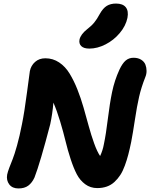

<svg xmlns="http://www.w3.org/2000/svg" viewBox="-20 -1036 840 1074"><path d="M480 -764.2Q448.7 -764.2 434.6 -778.1Q420.4 -792 424.8 -814.9Q431.2 -843.8 467.8 -873Q492.2 -891.6 507.3 -910.2Q522.5 -928.7 538.1 -958Q556.2 -990.2 577.4 -1003.2Q598.6 -1016.1 628.9 -1016.1Q667 -1016.1 683.6 -995.4Q700.2 -974.6 692.9 -936Q683.6 -891.1 649.9 -851.1Q616.2 -811 570.3 -787.6Q524.4 -764.2 480 -764.2ZM20 -59.1Q23.4 -75.2 32.2 -98.4Q41 -121.6 50.8 -145.8Q60.5 -169.9 75.2 -221.9Q89.8 -273.9 103 -341.8Q116.7 -409.2 131.1 -519.8Q145.5 -630.4 147 -638.2Q153.3 -669.4 176.3 -689.7Q199.2 -710 233.9 -710Q275.9 -710 310.8 -686.8Q345.7 -663.6 369.6 -624Q393.6 -584.5 412.8 -536.1Q432.1 -487.8 447.8 -432.9Q463.4 -377.9 476.8 -328.9Q490.2 -279.8 506.6 -234.1Q522.9 -188.5 540 -163.1Q555.2 -195.8 561 -229Q572.8 -284.7 583.3 -371.1Q593.8 -457.5 607.2 -522Q620.6 -586.4 647.9 -646Q664.6 -681.6 682.9 -697.3Q701.2 -712.9 727.1 -712.9Q752.4 -712.9 769.8 -701.9Q787.1 -690.9 793.5 -674.3Q799.8 -657.7 799.8 -639.4Q799.8 -621.1 793 -605Q770 -546.9 758.1 -494.6Q746.1 -442.4 734.6 -366Q723.1 -289.6 713.9 -242.2Q705.6 -201.7 697.5 -170.9Q689.5 -140.1 678.2 -109.4Q667 -78.6 652.8 -56.9Q638.7 -35.2 620.1 -18.1Q601.6 -1 577.4 7.6Q553.2 16.1 523.9 16.1Q485.8 16.1 456.5 -5.6Q427.2 -27.3 409.4 -61.5Q391.6 -95.7 375 -146.5Q358.4 -197.3 346.7 -246.1Q335 -294.9 316.7 -356Q298.3 -417 278.8 -461.9Q273.4 -398.9 261.2 -341.8Q204.1 -123 172.9 -43Q159.2 -13.2 138.2 2.4Q117.2 18.1 83 18.1Q48.8 18.1 31.7 -4.6Q14.6 -27.3 20 -59.1Z"/></svg>

Font: Shantell Sans Normal
Style: Bold Italic
Weight: 700
Italic angle: -11.31°
Designer: Stephen Nixon, Anya Danilova, Shantell Martin
Foundry: Arrow Type
Version: Version 1.006;[559af2be0]